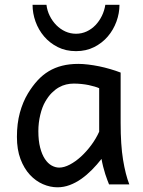

<svg xmlns="http://www.w3.org/2000/svg" viewBox="-20 -777 602 809"><path d="M290.5 -424.8Q274.9 -424.8 259 -421.1Q243.2 -417.5 227.8 -408.7Q212.4 -399.9 198 -385.5Q183.6 -371.1 170.9 -349.1Q157.7 -326.7 149.7 -293.2Q141.6 -259.8 141.6 -224.6Q141.6 -184.1 149.2 -155Q156.7 -126 169.2 -107.2Q181.6 -88.4 197.5 -79.6Q213.4 -70.8 229.5 -70.8Q250 -70.8 274.2 -83.5Q298.3 -96.2 321.3 -117.2Q344.2 -138.2 364.5 -165.5Q384.8 -192.9 397.9 -222.2V-405.3Q390.6 -408.7 379.2 -412.1Q367.7 -415.5 353.8 -418.5Q339.8 -421.4 323.5 -423.1Q307.1 -424.8 290.5 -424.8ZM488.3 -258.8Q488.3 -166.5 498.5 -103.8Q508.8 -41 524.9 0H439.5Q437 -6.3 432.6 -17.6Q428.2 -28.8 423.6 -43.2Q418.9 -57.6 414.8 -74.2Q410.6 -90.8 407.7 -107.4Q388.7 -83 367.4 -61.5Q346.2 -40 322.8 -23.4Q299.3 -6.8 273.9 2.7Q248.5 12.2 222.2 12.2Q191.4 12.2 160.9 -1Q130.4 -14.2 106 -40.5Q81.5 -66.9 66.4 -106.7Q51.3 -146.5 51.3 -200.2Q51.3 -256.3 63.7 -302Q76.2 -347.7 97.7 -383.3Q116.7 -414.6 138.2 -438Q159.7 -461.4 185.3 -476.8Q210.9 -492.2 241.7 -500Q272.5 -507.8 310.1 -507.8Q328.6 -507.8 351.3 -505.1Q374 -502.4 397.7 -497.6Q421.4 -492.7 444.8 -485.8Q468.3 -479 488.3 -471.2ZM483.4 -756.8Q483.4 -721.2 470.7 -686.3Q458 -651.4 434.3 -623.5Q410.6 -595.7 376.7 -578.6Q342.8 -561.5 300.3 -561.5Q257.3 -561.5 223.4 -578.6Q189.5 -595.7 165.8 -623.5Q142.1 -651.4 129.6 -686.3Q117.2 -721.2 117.2 -756.8H175.8Q178.7 -731.9 189.7 -710Q200.7 -688 217.3 -671.1Q233.9 -654.3 255.1 -644.5Q276.4 -634.8 300.3 -634.8Q324.2 -634.8 345.2 -644.5Q366.2 -654.3 382.3 -671.1Q398.4 -688 409.2 -710Q419.9 -731.9 423.8 -756.8Z"/></svg>

Font: Andika Basic
Style: Regular
Weight: 400
Designer: Annie Olsen & Victor Gaultney
Foundry: SIL International
Version: Version 1.000